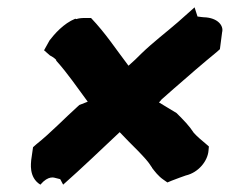

<svg xmlns="http://www.w3.org/2000/svg" viewBox="-20 -627 626 523"><path d="M100 -490 116 -476C122 -473 127 -470 133 -464V-462C166 -425 187 -393 219 -350C211 -347 204 -344 196 -341C156 -305 117 -264 79 -234L70 -226L65 -191C65 -185 57 -144 90 -124C112 -150 128 -143 132 -142L144 -139L152 -124C204 -170 254 -218 306 -267C323 -249 338 -234 357 -215C374 -197 383 -188 393 -172L394 -171V-170C401 -161 411 -147 426 -137L436 -130L448 -135C462 -140 476 -146 486 -149C521 -157 546 -189 548 -217L549 -228L541 -235C530 -244 516 -256 508 -265C495 -285 481 -299 461 -319C442 -330 432 -337 413 -348C414 -349 418 -353 420 -356L454 -386C493 -420 532 -454 570 -485L579 -493L585 -539C590 -557 573 -579 535 -580C532 -580 527 -581 518 -582L510 -607L465 -567C434 -540 397 -512 365 -481C353 -469 344 -460 330 -448C295 -494 268 -536 228 -578H211C201 -578 194 -577 188 -575L185 -576C153 -563 128 -534 115 -517Z"/></svg>

Font: Hussar Pisanka
Style: BlkKur
Weight: 700
Designer: Robert Jablonski
Foundry: Cannot Into Space Fonts
Version: Version 1.070